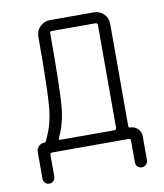

<svg xmlns="http://www.w3.org/2000/svg" viewBox="-75 -582 650 763"><g transform="rotate(-10 250.0 -200.0)"><path d="M130.9 -50.8Q129.9 -48.8 131.3 -46.4Q132.8 -43.9 135.7 -43.9H352.5Q361.3 -43.9 362.3 -51.8V-467.8Q362.3 -475.6 352.5 -475.6H177.7Q169.9 -475.6 169.9 -468.8Q169.9 -240.2 163.6 -171.9Q157.2 -103.5 130.9 -50.8ZM39.1 95.7V-11.7Q39.1 -24.4 48.3 -34.2Q57.6 -43.9 71.3 -43.9Q76.2 -43.9 77.1 -46.9Q106.4 -102.5 113.8 -171.4Q121.1 -240.2 121.1 -463.9Q121.1 -487.3 138.2 -503.4Q155.3 -519.5 177.7 -519.5H355.5Q378.9 -519.5 395 -502.9Q411.1 -486.3 411.1 -462.9V-49.8Q411.1 -43.9 418 -43.9Q435.5 -43.9 448.2 -31.2Q460.9 -18.6 460.9 -1V94.7Q460.9 105.5 453.6 112.8Q446.3 120.1 436 120.1Q425.8 120.1 418.9 113.3Q412.1 106.4 412.1 94.7V8.8Q412.1 0 403.3 0H95.7Q86.9 0 86.9 8.8V95.7Q86.9 105.5 80.1 112.8Q73.2 120.1 63 120.1Q52.7 120.1 45.9 113.3Q39.1 106.4 39.1 95.7Z"/></g></svg>

Font: Rounded-X Mgen+ 1m light
Style: Regular
Weight: 200
Designer: [Source Han Sans]
Ryoko NISHIZUKA  (kana & ideographs); Paul D. Hunt (Latin, Greek & Cyrillic); Wenlong ZHANG  (bopomofo
Version: Version 1.059.20150602